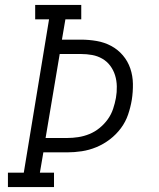

<svg xmlns="http://www.w3.org/2000/svg" viewBox="-20 -755 640 775"><path d="M12 0V-58H76L178 -677H122V-735H308V-677H244L230 -595H307Q339 -595 370.5 -589.5Q402 -584 429 -569.5Q456 -555 476 -531.5Q496 -508 506 -478.5Q516 -449 516.5 -416.5Q517 -384 512 -352Q507 -322 497 -292.5Q487 -263 468 -237.5Q449 -212 423.5 -192.5Q398 -173 369 -161Q340 -149 310 -144.5Q280 -140 251 -140H155L141 -58H198V0ZM164 -198H251Q273 -198 296 -201.5Q319 -205 341 -214Q363 -223 382 -238.5Q401 -254 415 -273.5Q429 -293 436.5 -315.5Q444 -338 448 -360Q452 -383 451.5 -406.5Q451 -430 444.5 -451Q438 -472 425 -489.5Q412 -507 393 -518Q374 -529 352 -533Q330 -537 307 -537H221Z"/></svg>

Font: Iosevka Etoile Light Oblique
Style: Regular
Weight: 300
Italic angle: -9°
Designer: Belleve Invis
Foundry: Belleve Invis
Version: Version 15.5.2; ttfautohint (v1.8.4)